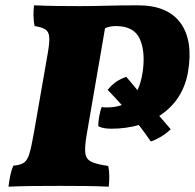

<svg xmlns="http://www.w3.org/2000/svg" viewBox="-20 -699 733 722"><path d="M12 3Q14 -15 18 -36Q22 -57 30 -76Q56 -78 69.5 -87Q83 -96 90.5 -121Q98 -146 107 -197L160 -501Q167 -541 165 -561Q163 -581 149.5 -589Q136 -597 110 -601Q103 -636 108 -679Q154 -677 197 -676.5Q240 -676 281 -676Q329 -676 380.5 -677.5Q432 -679 499 -679Q610 -679 658.5 -613Q707 -547 687 -428Q668 -321 579 -263L622 -213Q603 -195 583 -183.5Q563 -172 547 -167Q526 -198 502 -229Q454 -215 399 -215Q385 -215 372.5 -217Q360 -219 350 -224Q349 -238 353 -261Q357 -284 363 -297Q365 -296 368.5 -295.5Q372 -295 380 -295Q414 -295 438 -304Q425 -319 411.5 -333Q398 -347 385 -361Q412 -396 455 -410L497 -360Q511 -389 517 -432Q527 -507 505 -554Q483 -601 415 -601Q394 -601 375 -593L305 -187Q298 -144 301 -122Q304 -100 324 -90.5Q344 -81 387 -75Q391 -56 391 -36.5Q391 -17 389 3Q348 1 300 0.5Q252 0 208 0Q151 0 102 0.5Q53 1 12 3Z"/></svg>

Font: Vollkorn Black
Style: Italic
Weight: 900
Italic angle: -11°
Designer: Friedrich Althausen
Foundry: Friedrich Althausen
Version: Version 5.000; ttfautohint (v1.8.3)